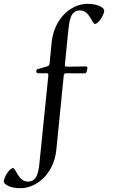

<svg xmlns="http://www.w3.org/2000/svg" viewBox="-48 -783 606 1014"><path d="M59.7 210.9C144.5 210.9 236.5 136.7 249.6 7.5L288.7 -384.6C290.1 -392.8 293.3 -395.6 301.5 -396L396.7 -395.6C404.8 -396 408.4 -398.8 410.2 -407L413.4 -421.5C414.4 -429.3 412.3 -432.2 404.1 -432.2L305 -430.8C296.9 -430.8 294 -433.6 294.7 -441.8L311.4 -609.4C317.8 -672.6 322.8 -728 374.6 -728C425.4 -728 438.2 -656.6 453.5 -656.6C470.5 -656.6 500.4 -701 502.5 -725.9C502.8 -743.3 467.3 -762.8 414.1 -762.8C327.8 -762.8 237.9 -686.1 224.8 -559.3L213.8 -447.1C212.4 -438.9 209.2 -435 201.7 -432.5L153.1 -418.7C145.6 -416.2 143.1 -413 143.1 -405.2C144.5 -398.4 148.1 -396 155.5 -396L197.1 -396.3C205.3 -396 207.7 -393.1 207.4 -384.9L162.6 56.1C156.2 122.2 150.6 176.1 99.4 176.1C49 176.1 35.9 104.8 20.6 104.8C3.6 104.8 -26.3 149.9 -28.1 174C-28.4 191.4 6.4 210.9 59.7 210.9Z"/></svg>

Font: Margiela Serif Text
Style: Regular
Weight: 400
Designer: Andreas Faust, Stefan Endress
Version: Version 1.002;FEAKit 1.0